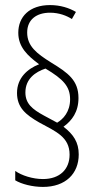

<svg xmlns="http://www.w3.org/2000/svg" viewBox="-20 -780 378 756"><path d="M47 -414C47 -356 82 -328 134 -298C200 -262 254 -241 254 -171C254 -114 216 -75 149 -75C109 -75 65 -89 40 -107V-70C65 -55 108 -44 149 -44C238 -44 290 -96 290 -172C290 -220 269 -251 230 -281C263 -305 289 -339 289 -394C289 -464 248 -493 181 -534C125 -569 87 -598 87 -652C87 -703 124 -730 177 -730C213 -730 243 -718 263 -705L279 -733C252 -749 217 -760 177 -760C96 -760 52 -714 52 -651C52 -595 88 -561 134 -527C88 -509 47 -473 47 -414ZM80 -416C80 -470 120 -497 159 -510C230 -468 256 -439 256 -389C256 -340 229 -311 205 -297L153 -325C107 -350 80 -372 80 -416Z"/></svg>

Font: Noto Sans Myanmar ExtraCondensed ExtraLight
Style: Regular
Weight: 200
Width: 2
Designer: Monotype Design Team
Foundry: Monotype Imaging Inc.
Version: Version 2.107